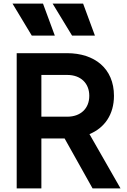

<svg xmlns="http://www.w3.org/2000/svg" viewBox="-20 -1038 701 1058"><path d="M72 0H208V-275H336L490 0H644L473 -299C556 -333 608 -407 608 -510C608 -661 501 -745 349 -745H72ZM49 -1018 155 -842H282L217 -1018ZM208 -395V-625H351C424 -625 472 -580 472 -510C472 -440 424 -395 351 -395ZM270 -1018 377 -842H503L438 -1018Z"/></svg>

Font: Mluvka
Style: Bold
Weight: 700
Designer: Modified by Jiří Krblich, Original typeface by Gumpita Rahayu
Foundry: Gumpita Rahayu & Jiří Krblich
Version: Version 2.000;Glyphs 3.1.1 (3134)